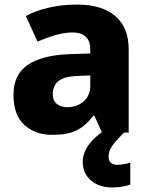

<svg xmlns="http://www.w3.org/2000/svg" viewBox="-20 -580 653 840"><path d="M318 -560Q425 -560 484 -510Q543 -460 543 -364V0H426L393 -74H389Q354 -29 315 -9.5Q276 10 208 10Q135 10 87 -33Q39 -76 39 -166Q39 -253 100.5 -295.5Q162 -338 281 -343L375 -346V-362Q375 -402 354.5 -420Q334 -438 298 -438Q262 -438 223 -426.5Q184 -415 144 -398L93 -510Q138 -534 195 -547Q252 -560 318 -560ZM324 -248Q261 -246 236 -225.5Q211 -205 211 -170Q211 -139 229 -125Q247 -111 275 -111Q317 -111 346 -136.5Q375 -162 375 -206V-250ZM455 105Q455 124 465.5 132.5Q476 141 493 141Q508 141 524 138Q540 135 550 131V228Q534 233 514.5 236.5Q495 240 470 240Q413 240 377.5 209Q342 178 342 128Q342 49 454 -21L523 0Q490 32 472.5 56Q455 80 455 105Z"/></svg>

Font: Noto Sans Sinhala ExtraBold
Style: Regular
Weight: 800
Designer: Jelle Bosma - Monotype Design Team
Foundry: Monotype Imaging Inc.
Version: Version 2.006; ttfautohint (v1.8.4.7-5d5b)